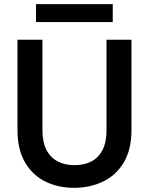

<svg xmlns="http://www.w3.org/2000/svg" viewBox="-20 -891 716 923"><path d="M336 12Q260 12 198.5 -18Q137 -48 100.5 -110Q64 -172 64 -266V-700H184V-265Q184 -208 203 -171Q222 -134 256.5 -115.5Q291 -97 338 -97Q386 -97 420.5 -115.5Q455 -134 473.5 -171Q492 -208 492 -265V-700H612V-266Q612 -172 575 -110Q538 -48 475 -18Q412 12 336 12ZM153 -785V-871H522V-785Z"/></svg>

Font: DM Sans 17pt SemiBold
Style: Regular
Weight: 600
Version: Version 4.004;gftools[0.9.30]